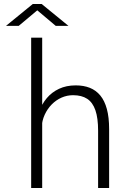

<svg xmlns="http://www.w3.org/2000/svg" viewBox="-20 -938 690 958"><path d="M135.5 0V-750H190.5V0ZM469.5 0V-285.5Q469.5 -349 456 -388Q442.5 -427 415 -445Q387.5 -463 344.5 -463Q314.5 -463 287.2 -451Q260 -439 238.2 -417Q216.5 -395 203 -365.5Q189.5 -336 188 -302L163 -305Q163 -345 176 -382.2Q189 -419.5 213.8 -448.8Q238.5 -478 274.8 -495Q311 -512 358 -512Q397.5 -512 428.2 -499.8Q459 -487.5 480.5 -461.5Q502 -435.5 513.2 -394Q524.5 -352.5 524.5 -294V0ZM10 -809 143.5 -918H188L321.5 -809H258L166 -886.5L73.5 -809Z"/></svg>

Font: Trispace Thin ExtraLight
Style: Regular
Weight: 250
Version: Version 1.210